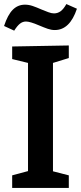

<svg xmlns="http://www.w3.org/2000/svg" viewBox="-20 -926 399 946"><path d="M319 -702V-640L241 -616V-82L319 -62V0H40V-62L118 -83V-616L40 -635V-697ZM0 -798Q18 -853 43 -878Q68 -903 103 -903Q122 -903 141 -896.5Q160 -890 185 -879Q202 -872 218 -866Q234 -860 246 -860Q264 -860 278.5 -870.5Q293 -881 307 -906L359 -883Q324 -778 250 -778Q233 -778 215.5 -784Q198 -790 172 -801Q128 -820 108 -820Q92 -820 78.5 -809.5Q65 -799 50 -775Z"/></svg>

Font: Bitter Pro SemiBold
Style: Regular
Weight: 600
Designer: Sol Matas, and Bitter project Authors
Foundry: Sol Matas
Version: Version 1.010